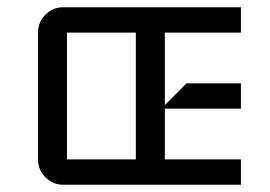

<svg xmlns="http://www.w3.org/2000/svg" viewBox="-20 -510 745 530"><path d="M645 0H155Q126 0 105.5 -20.5Q85 -41 85 -70V-420Q85 -449 105.5 -469.5Q126 -490 155 -490H645V-420H435V-220L495 -280H645V-210H435V-70H645ZM355 -70V-420H165V-70Z"/></svg>

Font: Iceland
Style: Regular
Weight: 400
Designer: Cyreal (www.cyreal.org)
Foundry: Cyreal (www.cyreal.org)
Version: Version 1.001